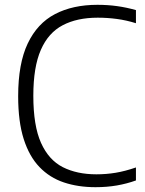

<svg xmlns="http://www.w3.org/2000/svg" viewBox="-20 -769 604 798"><path d="M377 9Q304.5 9 245.5 -10.8Q186.5 -30.5 144 -74.8Q101.5 -119 78.5 -191.2Q55.5 -263.5 55.5 -369Q55.5 -504.5 95.2 -588.2Q135 -672 208.8 -710.5Q282.5 -749 385 -749Q428 -749 467.2 -743.5Q506.5 -738 545 -727V-672.5Q505 -685 465.8 -690.2Q426.5 -695.5 386 -695.5Q300.5 -695.5 240.8 -664.2Q181 -633 149.8 -561.8Q118.5 -490.5 118.5 -371Q118.5 -246.5 150.5 -175.2Q182.5 -104 241.2 -74.2Q300 -44.5 380.5 -44.5Q422 -44.5 461 -51Q500 -57.5 545 -73V-19Q507.5 -5.5 465.8 1.8Q424 9 377 9Z"/></svg>

Font: Encode Sans SC Condensed Thin Light
Style: Regular
Weight: 300
Version: Version 3.002